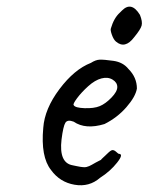

<svg xmlns="http://www.w3.org/2000/svg" viewBox="-20 -561 440 568"><path d="M341 -530Q369 -558 394 -517Q402 -497 399 -485.5Q396 -474 377 -451Q350 -415 323 -438Q316 -444 311 -458Q306 -472 308 -477Q317 -508 335 -524Q335 -524 341 -530ZM198 -250Q202 -242 230 -241Q258 -240 275 -247Q292 -254 309.5 -272Q327 -290 327 -303.5Q327 -317 313 -325.5Q299 -334 280 -329Q261 -324 241 -306Q221 -288 208 -270.5Q195 -253 198 -250ZM280 -90Q287 -96 297.5 -106.5Q308 -117 313 -117Q318 -117 323.5 -112Q329 -107 331 -106Q347 -106 326.5 -80Q306 -54 276 -35Q244 -7 200.5 -14.5Q157 -22 131 -58Q100 -97 108 -183Q112 -239 156 -297.5Q200 -356 249 -375Q263 -384 275 -384.5Q287 -385 315.5 -381Q344 -377 360 -357Q385 -332 385 -299Q381 -275 354 -244Q327 -213 289 -194Q233 -177 198 -201Q180 -208 173.5 -198Q167 -188 162 -148Q154 -79 195 -72Q199 -71 207 -69.5Q215 -68 217.5 -67.5Q220 -67 226 -66.5Q232 -66 236 -67Q244 -69 251.5 -73.5Q259 -78 263 -80Q271 -84 273.5 -85.5Q276 -87 276.5 -87Q277 -87 278.5 -88Q280 -89 280 -90Z"/></svg>

Font: Caveat
Style: Regular
Weight: 400
Designer: Pablo Impallari
Foundry: Creative Lab NY
Version: Version 1.096; ttfautohint (v1.3)